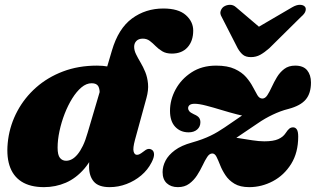

<svg xmlns="http://www.w3.org/2000/svg" viewBox="-20 -755 1300 790"><path d="M523.5 -372 390 -362Q391.5 -387.5 384.5 -400Q377.5 -412.5 357 -412.5Q335.5 -412.5 315.2 -395.5Q295 -378.5 277.2 -350Q259.5 -321.5 246 -286.8Q232.5 -252 224.8 -215.8Q217 -179.5 217 -147.5Q217 -117 226.8 -105.2Q236.5 -93.5 252 -93.5Q264 -93.5 275.8 -99.8Q287.5 -106 299 -119.8Q310.5 -133.5 321 -155.2Q331.5 -177 340.5 -208.5L440.5 -547Q467 -637.5 523 -678.8Q579 -720 652 -720Q714 -720 744.5 -693Q775 -666 775 -629Q775 -586.5 751.8 -560.5Q728.5 -534.5 687 -534.5Q663.5 -534.5 648 -543.8Q632.5 -553 620.5 -565.2Q608.5 -577.5 596.2 -586.8Q584 -596 567.5 -596Q550.5 -596 541.2 -586.5Q532 -577 532 -562.5Q532 -547.5 539.8 -531.8Q547.5 -516 558.2 -498Q569 -480 577.8 -458.5Q586.5 -437 589 -410.5Q591.5 -384 582.5 -351.5L535.5 -180Q526 -145 529.8 -131.5Q533.5 -118 543.5 -118Q549 -118 554.5 -120.8Q560 -123.5 568.5 -130Q580.5 -140 588.2 -141.8Q596 -143.5 603.5 -139.5Q613 -134.5 613.8 -121Q614.5 -107.5 603.5 -86.5Q588 -56 561 -33.2Q534 -10.5 500.5 2.2Q467 15 431 15Q385.5 15 366 -7.8Q346.5 -30.5 346.5 -69.5Q346.5 -86.5 348.2 -104.8Q350 -123 353 -141.5Q356 -160 360 -176.5L383 -164Q361 -100.5 327 -61Q293 -21.5 250.8 -3.2Q208.5 15 161 15Q104 15 68.2 -8Q32.5 -31 18.8 -74.8Q5 -118.5 13.5 -181.5Q22 -243 51.5 -298Q81 -353 128.5 -395Q176 -437 239.2 -461Q302.5 -485 379 -485Q428.5 -485 461 -469.8Q493.5 -454.5 509 -429Q524.5 -403.5 523.5 -372ZM918.5 -165Q928 -171.5 943.2 -181.8Q958.5 -192 982 -208Q1005.5 -224 1039 -246.5Q1055.5 -258 1071.2 -267Q1087 -276 1102.2 -283.2Q1117.5 -290.5 1133.5 -296.5Q1149.5 -302.5 1167.5 -307Q1216.5 -320 1238 -345.5Q1259.5 -371 1259.5 -415.5Q1259.5 -446.5 1243.8 -465.8Q1228 -485 1194.5 -485Q1167.5 -485 1149.5 -471.2Q1131.5 -457.5 1119.5 -437.5Q1107.5 -417.5 1098.2 -397.2Q1089 -377 1080 -363.2Q1071 -349.5 1059.5 -349.5Q1047.5 -349.5 1039.2 -363.2Q1031 -377 1020.5 -397.2Q1010 -417.5 992.8 -437.5Q975.5 -457.5 946 -471.2Q916.5 -485 869 -485Q810.5 -485 768 -457.2Q725.5 -429.5 702.5 -387Q679.5 -344.5 679.5 -299Q679.5 -256 701 -233.2Q722.5 -210.5 756 -210.5Q778 -210.5 791.2 -222Q804.5 -233.5 804.5 -252Q804.5 -263.5 798.8 -271Q793 -278.5 777.5 -285Q763.5 -291.5 758.8 -297.5Q754 -303.5 754 -309.5Q754 -318 760.5 -323Q767 -328 781 -328Q799 -328 828.8 -320.2Q858.5 -312.5 892 -302.2Q925.5 -292 956 -284.2Q986.5 -276.5 1006 -276.5L1010.5 -304.5Q1004.5 -299.5 990.2 -289.5Q976 -279.5 954.2 -264.8Q932.5 -250 904 -230.5Q890.5 -221.5 876.5 -213Q862.5 -204.5 846.5 -196.8Q830.5 -189 811.5 -182Q792.5 -175 769.5 -168.5Q726 -156.5 699.5 -136.8Q673 -117 661 -93.8Q649 -70.5 649 -47Q649 -17 666.2 -1Q683.5 15 712 15Q739.5 15 758.5 1Q777.5 -13 790.8 -33.5Q804 -54 813.8 -74.8Q823.5 -95.5 832.8 -109.5Q842 -123.5 853.5 -123.5Q864 -123.5 871 -109.5Q878 -95.5 886 -75Q894 -54.5 907.8 -33.8Q921.5 -13 944.8 1Q968 15 1005.5 15Q1056.5 15 1102.8 -9.5Q1149 -34 1178 -80.5Q1207 -127 1207 -193Q1207 -214 1201.2 -222.5Q1195.5 -231 1186 -231Q1177.5 -231 1171 -226.2Q1164.5 -221.5 1155 -207Q1145 -191.5 1124.8 -182.5Q1104.5 -173.5 1067.5 -173.5Q1046 -173.5 1018 -177.8Q990 -182 964.8 -186.2Q939.5 -190.5 926 -190.5ZM1085.5 -611 951.5 -725Q940 -735.5 926 -735.2Q912 -735 900.5 -727.5Q892 -721.5 888 -710.2Q884 -699 892 -685.5L958 -556.5Q968 -539 979.8 -529.5Q991.5 -520 1012.5 -520Q1033.5 -520 1050.8 -529.5Q1068 -539 1088 -556.5L1218.5 -685.5Q1234.5 -699 1237.2 -710.2Q1240 -721.5 1234.5 -727.5Q1228 -735 1214 -735.2Q1200 -735.5 1182 -725L987 -611Z"/></svg>

Font: Fraunces
Style: Italic
Weight: 900
Italic angle: -16°
Version: Version 1.000;[0bf87f6ff]